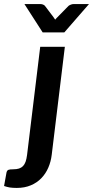

<svg xmlns="http://www.w3.org/2000/svg" viewBox="-111 -743 457 943"><path d="M0 0ZM207.5 -513H86.5L22 17.5C20.3 30.8 17.9 42 14.8 51C11.6 60 7.3 67.2 2 72.8C-3.3 78.2 -9.9 82.2 -17.8 84.8C-25.6 87.2 -35 88.5 -46 88.5C-57.3 88.5 -65.2 89.4 -69.8 91.2C-74.2 93.1 -77.3 97.3 -79 104L-91 170.5C-81.7 173.8 -72.3 176.2 -63 177.8C-53.7 179.2 -42.3 180 -29 180C-3 180 20.1 175.8 40.2 167.2C60.4 158.8 77.7 147.1 92 132.2C106.3 117.4 117.8 100.2 126.2 80.5C134.8 60.8 140.3 39.8 143 17.5ZM205 -584 326 -723H250.5C245.8 -723 241.2 -722.1 236.8 -720.2C232.2 -718.4 228.7 -716.5 226 -714.5L171.5 -659C169.5 -657.4 167.6 -655.4 165.8 -653.2C163.9 -651.1 162 -648.8 160 -646.5L151.5 -659L109.5 -714.5C107.5 -716.8 104.5 -718.8 100.5 -720.5C96.5 -722.2 92.2 -723 87.5 -723H9L98.5 -584Z"/></svg>

Font: Lato
Style: Bold Italic
Weight: 700
Italic angle: -7°
Designer: Lukasz Dziedzic
Foundry: tyPoland Lukasz Dziedzic
Version: Version 2.007; 2014-02-27